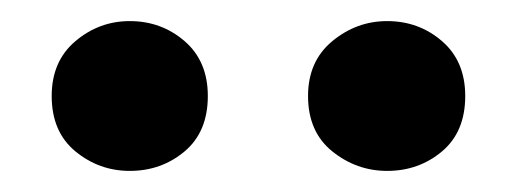

<svg xmlns="http://www.w3.org/2000/svg" viewBox="-20 -828 490 182"><path d="M103 -666Q74 -666 51.5 -684.5Q29 -703 29 -737Q29 -770 51.5 -789Q74 -808 103 -808Q133 -808 155 -789Q177 -770 177 -737Q177 -703 155 -684.5Q133 -666 103 -666ZM347 -666Q318 -666 295 -684.5Q272 -703 272 -737Q272 -770 295 -789Q318 -808 347 -808Q377 -808 399 -789Q421 -770 421 -737Q421 -703 399 -684.5Q377 -666 347 -666Z"/></svg>

Font: Noto Serif JP ExtraLight ExtraBold
Style: Regular
Weight: 800
Version: Version 2.003-H1;hotconv 1.1.1;makeotfexe 2.6.0